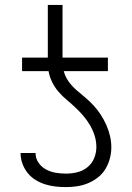

<svg xmlns="http://www.w3.org/2000/svg" viewBox="-20 -755 540 783"><path d="M249 8Q227 8 205.5 5.5Q184 3 163.5 -3.5Q143 -10 124.5 -21.5Q106 -33 92.5 -50Q79 -67 71.5 -87.5Q64 -108 64 -130V-131H125V-130Q125 -109 137 -91.5Q149 -74 167.5 -64Q186 -54 207 -50.5Q228 -47 249 -47Q272 -47 295 -52.5Q318 -58 336.5 -73Q355 -88 364 -110Q373 -132 373 -155Q373 -179 366 -201.5Q359 -224 347 -244.5Q335 -265 319.5 -283Q304 -301 287 -317Q270 -333 252 -348Q234 -363 218.5 -381Q203 -399 192.5 -420.5Q182 -442 178 -465H70V-520H175V-735H235V-520H420V-465H240Q246 -442 260 -422.5Q274 -403 292 -387.5Q310 -372 328 -357Q346 -342 362 -324.5Q378 -307 391 -287Q404 -267 413.5 -245.5Q423 -224 428.5 -201Q434 -178 434 -154Q434 -131 428 -108.5Q422 -86 410 -66Q398 -46 379.5 -31.5Q361 -17 339.5 -8Q318 1 295 4.5Q272 8 249 8Z"/></svg>

Font: Iosevka Light
Style: Regular
Weight: 300
Monospace: yes
Designer: Belleve Invis
Foundry: Belleve Invis
Version: Version 32.5.0; ttfautohint (v1.8.4)